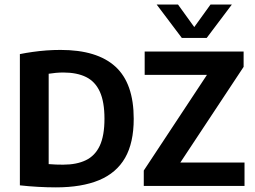

<svg xmlns="http://www.w3.org/2000/svg" viewBox="-20 -823 1130 850"><path d="M227.5 6.5Q189.5 6.5 148.8 4.2Q108 2 68 -2.5V-583.5Q95 -589 125.2 -593.2Q155.5 -597.5 186.5 -599.8Q217.5 -602 248 -602Q410 -602 491 -528Q572 -454 572 -297Q572 -191 533.8 -124.2Q495.5 -57.5 418.8 -25.5Q342 6.5 227.5 6.5ZM259.5 -94Q319.5 -94 360.2 -113.8Q401 -133.5 421.8 -178Q442.5 -222.5 442.5 -297.5Q442.5 -372 422 -417Q401.5 -462 361 -482Q320.5 -502 260.5 -502Q244.5 -502 227.5 -500.5Q210.5 -499 195.5 -496.5V-96.5Q213 -95 228.5 -94.5Q244 -94 259.5 -94ZM616.5 0V-68L910 -512.5L912 -491.5H620.5V-595H1058.5V-527L764.5 -82.5L762.5 -103.5H1062.5V0ZM785 -655 673.5 -803H768L849.5 -690H830.5L912 -803H1006.5L895 -655Z"/></svg>

Font: Encode Sans SC SemiCondensed SemiBold
Style: Regular
Weight: 600
Width: 4
Designer: Multiple Designers
Foundry: Impallari Type
Version: Version 3.002